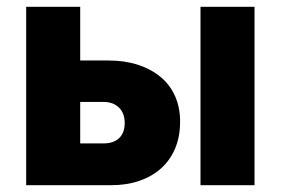

<svg xmlns="http://www.w3.org/2000/svg" viewBox="-20 -545 826 565"><path d="M57 -525H216V-367H299Q347 -367 385.5 -354.5Q424 -342 452 -319Q480 -296 495 -262.5Q510 -229 510 -187Q510 -143 495.5 -108.5Q481 -74 454.5 -50Q428 -26 390.5 -13Q353 0 307 0H57ZM570 -525H729V0H570ZM285 -123Q314 -123 330.5 -138.5Q347 -154 347 -183Q347 -212 330 -228.5Q313 -245 285 -245H216V-123Z"/></svg>

Font: Boldmen
Style: Bold
Weight: 700
Designer: Matt McInerney, Pablo Impallari, Rodrigo Fuenzalida
Foundry: LIVING CONCEPT
Version: Version 1.000